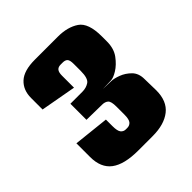

<svg xmlns="http://www.w3.org/2000/svg" viewBox="-125 -722 566 566"><g transform="rotate(-45 157.5 -439.5)"><path d="M132 -237Q74 -237 46 -258Q18 -279 18 -324V-381L129 -369V-342Q129 -321 135 -314Q141 -307 150 -307H156Q166 -307 172 -314Q178 -321 178 -341V-374Q178 -396 171 -402Q164 -408 152 -408L88 -409V-476H138Q154 -476 166 -484Q178 -492 178 -523V-552Q178 -568 173 -573Q168 -578 158 -578H149Q139 -578 134 -572Q129 -566 129 -552V-502L18 -522V-570Q18 -603 39 -622.5Q60 -642 106 -642H202Q242 -642 268 -624.5Q294 -607 294 -551V-530Q294 -500 279.5 -480.5Q265 -461 248 -450.5Q231 -440 220 -440L186 -439L220 -438Q231 -438 248.5 -431.5Q266 -425 280 -411Q294 -397 294 -373L295 -325Q295 -280 267.5 -258.5Q240 -237 192 -237Z"/></g></svg>

Font: Smooch Sans Thin ExtraBold
Style: Regular
Weight: 800
Version: Version 1.010